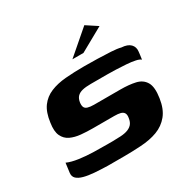

<svg xmlns="http://www.w3.org/2000/svg" viewBox="-145 -774 912 919"><g transform="rotate(-30 310.5 -314.5)"><path d="M28 -109Q52 -98 90.5 -92.5Q129 -87 170.5 -86Q212 -85 244 -85Q256 -85 274.5 -85Q293 -85 305 -86Q332 -86 351.5 -91.5Q371 -97 382.5 -109Q394 -121 397 -143Q400 -160 394.5 -169.5Q389 -179 376 -182.5Q363 -186 342 -186Q331 -186 316.5 -186Q302 -186 280 -186Q258 -186 224 -186Q191 -186 159 -189Q127 -192 102.5 -203.5Q78 -215 66 -240.5Q54 -266 61 -311Q68 -365 90.5 -395.5Q113 -426 149 -441Q185 -456 232 -460Q279 -464 336 -464Q370 -464 409 -463Q448 -462 482.5 -460Q517 -458 535 -453Q569 -451 584.5 -435Q600 -419 597 -395Q597 -391 595.5 -381.5Q594 -372 593 -363Q592 -354 591 -353Q585 -360 564.5 -364.5Q544 -369 515.5 -371Q487 -373 459.5 -374Q432 -375 412 -375H321Q293 -375 274.5 -370.5Q256 -366 245.5 -355Q235 -344 232 -324Q230 -308 234 -298.5Q238 -289 251 -285Q264 -281 285 -281Q346 -281 382.5 -281Q419 -281 430 -281Q478 -281 513 -273Q548 -265 564.5 -237Q581 -209 572 -151Q564 -96 537.5 -63.5Q511 -31 471 -16Q431 -1 379 2Q330 5 287.5 5Q245 5 196 5Q157 4 124 1.5Q91 -1 67 -7.5Q43 -14 31 -25.5Q19 -37 21 -56ZM304 -521 435 -634 496 -594 365 -521Z"/></g></svg>

Font: Genos Thin
Style: Bold Italic
Weight: 700
Italic angle: -8°
Version: Version 1.010